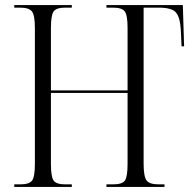

<svg xmlns="http://www.w3.org/2000/svg" viewBox="-20 -734 764 754"><path d="M36 0V-10H60Q95 -10 106 -25Q117 -40 117 -90V-624Q117 -674 105.5 -689Q94 -704 59 -704H36V-714H262V-704H236Q201 -704 190.5 -689Q180 -674 180 -624V-379H481V-624Q481 -674 470 -689Q459 -704 424 -704H398V-714H698L703 -552H693L690 -618Q687 -667 670.5 -685.5Q654 -704 603 -704H544V-92Q544 -41 555.5 -25.5Q567 -10 603 -10H626V0H398V-10H424Q460 -10 470.5 -25Q481 -40 481 -91V-369H180V-90Q180 -40 190.5 -25Q201 -10 236 -10H262V0Z"/></svg>

Font: Noto Serif Display Condensed Light
Style: Regular
Weight: 300
Width: 3
Designer: Monotype Design Team
Foundry: Monotype Imaging Inc.
Version: Version 2.009